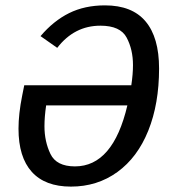

<svg xmlns="http://www.w3.org/2000/svg" viewBox="-20 -689 640 719"><path d="M131.8 -553.7Q180.2 -610.8 238.8 -639.9Q297.4 -668.9 373 -668.9Q474.6 -668.9 525.1 -608.9Q575.7 -548.8 575.7 -432.6Q575.7 -300.3 535.4 -200Q495.1 -99.6 419.7 -44.9Q344.2 9.8 245.6 9.8Q148.9 9.8 99.1 -45.4Q49.3 -100.6 49.3 -207Q49.3 -262.2 63 -330.6L70.8 -369.6H471.7Q478 -411.6 478 -445.3Q478 -503.4 454.3 -548.1Q430.7 -592.8 356 -592.8Q258.3 -592.8 194.3 -509.8ZM260.7 -65.9Q403.3 -65.9 457 -294.4H152.8Q146.5 -251.5 146.5 -216.3Q146.5 -159.2 168.9 -112.5Q191.4 -65.9 260.7 -65.9Z"/></svg>

Font: Cousine
Style: Italic
Weight: 400
Italic angle: -12°
Monospace: yes
Designer: Steve Matteson
Foundry: Monotype Imaging Inc.
Version: Version 1.21